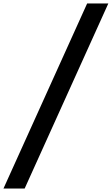

<svg xmlns="http://www.w3.org/2000/svg" viewBox="-72 -918 644 1106"><path d="M-52 168 430 -898H552L70 168Z"/></svg>

Font: Iosevka SS08
Style: Bold Italic
Weight: 700
Italic angle: -10°
Monospace: yes
Designer: Belleve Invis
Foundry: Belleve Invis
Version: 2.1.0; ttfautohint (v1.8.2)